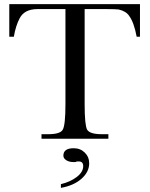

<svg xmlns="http://www.w3.org/2000/svg" viewBox="-20 -672 725 930"><path d="M25 -494V-652H658V-494H642Q629 -564 605 -596Q590 -618 555 -626Q548 -627 533 -627.5Q518 -628 495 -628H390V-168Q390 -66 402 -44Q415 -22 473 -22H505V0H181V-22H214Q272 -22 284 -44Q297 -66 297 -168V-628H162Q98 -628 75 -583Q56 -547 47 -494ZM275 238V220Q321 209 352 185Q383 161 383 133Q383 110 362 110Q356 110 353 110L345 113H336Q315 113 301 104Q287 95 287 82Q287 46 337 46Q369 46 390.5 67Q412 88 412 119Q412 161 374.5 194Q337 227 275 238Z"/></svg>

Font: New Athena Unicode
Style: Regular
Weight: 400
Designer: J. Rusten 1997; rev. by R. Hancock 2001, 2002, rev. by D. Mastronarde 2002-2021
Foundry: GreekKeys New Athena Unicode
Version: Version 5.008